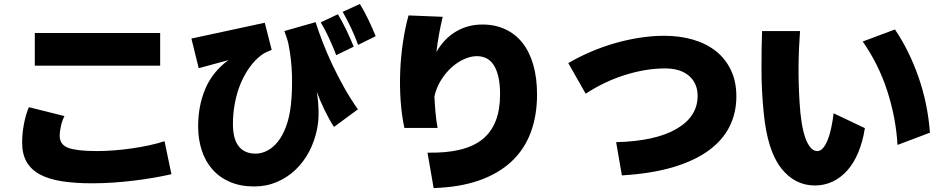

<svg xmlns="http://www.w3.org/2000/svg" viewBox="-20 -863 4740 971"><path d="M790 -696V-531H156V-696ZM306 -276Q295 -255 288.5 -227Q282 -199 282 -176Q282 -131 326 -115Q370 -99 469 -99Q511 -99 556.5 -102.5Q602 -106 647 -112.5Q692 -119 734 -128Q776 -137 812 -149L847 18Q808 27 759 35.5Q710 44 657 50.5Q604 57 550 60.5Q496 64 445 64Q358 64 292 53.5Q226 43 181.5 19Q137 -5 114.5 -44.5Q92 -84 92 -142Q92 -190 101.5 -238Q111 -286 126 -321Z M1800 -843Q1810 -827 1821 -806.5Q1832 -786 1842.5 -764.5Q1853 -743 1862.5 -721Q1872 -699 1880 -680L1791 -636Q1777 -676 1755 -722.5Q1733 -769 1713 -803ZM1689 -791Q1699 -774 1710 -753.5Q1721 -733 1731.5 -711.5Q1742 -690 1751.5 -668Q1761 -646 1769 -627L1680 -584Q1673 -604 1663.5 -626Q1654 -648 1644 -670Q1634 -692 1623 -712.5Q1612 -733 1602 -750ZM1669 -221Q1657 -239 1645 -261Q1633 -283 1621.5 -306.5Q1610 -330 1600 -353.5Q1590 -377 1582 -399Q1590 -352 1591 -302Q1592 -252 1584 -213Q1572 -151 1544 -97.5Q1516 -44 1474.5 -4.5Q1433 35 1380 57.5Q1327 80 1265 80Q1197 80 1144 57.5Q1091 35 1055 -5.5Q1019 -46 1000.5 -102Q982 -158 982 -224Q982 -327 1018 -413Q1054 -499 1135 -559L985 -518L948 -668L1319 -748L1354 -611Q1343 -606 1329 -600Q1315 -594 1304 -586Q1270 -561 1243 -523.5Q1216 -486 1197 -440.5Q1178 -395 1168 -342.5Q1158 -290 1158 -235Q1158 -160 1187.5 -123Q1217 -86 1272 -86Q1303 -86 1332.5 -101.5Q1362 -117 1386 -147.5Q1410 -178 1427 -224Q1444 -270 1451 -331Q1459 -405 1456.5 -485.5Q1454 -566 1438 -644Q1435 -658 1429 -675Q1423 -692 1418 -706L1576 -751Q1591 -704 1612 -649.5Q1633 -595 1660 -537.5Q1687 -480 1719.5 -422Q1752 -364 1790 -310Z M2025 -216Q2011 -283 2006 -355.5Q2001 -428 2004 -501.5Q2007 -575 2017.5 -647Q2028 -719 2046 -785L2219 -778Q2198 -692 2187 -600Q2226 -668 2286 -703.5Q2346 -739 2420 -739Q2484 -739 2535.5 -715Q2587 -691 2622.5 -646Q2658 -601 2677 -535Q2696 -469 2696 -385Q2696 -279 2664 -193Q2632 -107 2566.5 -46Q2501 15 2403 49.5Q2305 84 2173 88L2142 -91Q2332 -87 2420.5 -159Q2509 -231 2509 -385Q2509 -437 2500.5 -474Q2492 -511 2476.5 -534.5Q2461 -558 2439.5 -568.5Q2418 -579 2392 -579Q2360 -579 2326 -563.5Q2292 -548 2262 -520.5Q2232 -493 2209 -455.5Q2186 -418 2177 -375Q2179 -333 2182.5 -293.5Q2186 -254 2193 -216Z M2854 -544Q2907 -575 2966.5 -600.5Q3026 -626 3088 -644Q3150 -662 3214 -672Q3278 -682 3340 -682Q3418 -682 3485 -662.5Q3552 -643 3600.5 -604.5Q3649 -566 3676.5 -508.5Q3704 -451 3704 -375Q3704 -292 3669.5 -223Q3635 -154 3564 -102Q3493 -50 3384 -17.5Q3275 15 3125 24L3096 -144Q3294 -149 3401 -211Q3508 -273 3508 -378Q3508 -442 3464.5 -479.5Q3421 -517 3343 -517Q3247 -517 3141.5 -484Q3036 -451 2942 -389Z M4506 -714Q4578 -608 4625 -473.5Q4672 -339 4683 -192L4519 -130Q4511 -268 4467 -403.5Q4423 -539 4343 -653ZM4026 -706Q4023 -667 4021 -622Q4019 -577 4018.5 -530Q4018 -483 4019.5 -434.5Q4021 -386 4024 -340Q4027 -289 4034 -244.5Q4041 -200 4052 -168Q4063 -136 4078.5 -117.5Q4094 -99 4114 -99Q4129 -99 4142 -114Q4155 -129 4165.5 -154.5Q4176 -180 4183.5 -215Q4191 -250 4196 -290L4354 -215Q4343 -146 4320.5 -92Q4298 -38 4265 -1Q4232 36 4190.5 55.5Q4149 75 4101 75Q3998 75 3929 -14.5Q3860 -104 3842 -296Q3831 -407 3831 -515Q3831 -623 3834 -706Z"/></svg>

Font: OA Gothic ExtraBold
Style: Regular
Weight: 800
Designer: Choi Chi-young, Lee Jaesang, Lee Juhyun, Han Dohee
Foundry: DDUNGSANG CORP.
Version: Version 1.000;Build 20210203